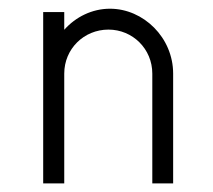

<svg xmlns="http://www.w3.org/2000/svg" viewBox="-20 -425 493 445"><path d="M234.9 -404.8C193.4 -404.8 155.3 -385.7 128.9 -356V-397H80.1V0H128.9V-254.4C128.9 -311.5 174.3 -356.4 231.4 -356.4C287.6 -356.4 333 -311.5 333 -254.4V0H381.3V-254.4C381.3 -337.9 312.5 -404.8 234.9 -404.8Z"/></svg>

Font: Now Light
Style: Regular
Weight: 300
Designer: Alfredo Marco Pradil
Foundry: Alfredo Marco Pradil
Version: Version 1.200;hotconv 1.0.109;makeotfexe 2.5.65596